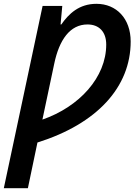

<svg xmlns="http://www.w3.org/2000/svg" viewBox="-40 -745 704 1005"><path d="M-20 240H106L156 1C468 -97 644 -289 644 -528C644 -648 569 -725 465 -725C374 -725 320 -673 281 -617H277L286 -714H183ZM182 -119 244 -412C270 -536 326 -617 418 -617C478 -617 516 -579 516 -512C516 -340 375 -186 182 -119Z"/></svg>

Font: Noto Sans SemiBold
Style: Italic
Weight: 600
Italic angle: -12°
Designer: Monotype Design Team
Foundry: Monotype Imaging Inc.
Version: Version 2.013